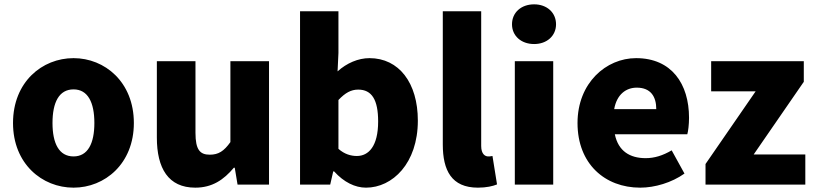

<svg xmlns="http://www.w3.org/2000/svg" viewBox="-20 -851 3760 885"><path d="M319 14C463 14 597 -96 597 -284C597 -473 463 -583 319 -583C174 -583 40 -473 40 -284C40 -96 174 14 319 14ZM319 -130C252 -130 222 -190 222 -284C222 -379 252 -439 319 -439C385 -439 415 -379 415 -284C415 -190 385 -130 319 -130Z M880 14C958 14 1011 -22 1058 -78H1062L1075 0H1220V-569H1042V-196C1012 -154 987 -138 947 -138C902 -138 881 -160 881 -239V-569H703V-217C703 -75 756 14 880 14Z M1667 14C1789 14 1906 -98 1906 -295C1906 -469 1819 -583 1683 -583C1631 -583 1578 -560 1536 -522L1540 -607V-799H1363V0H1502L1516 -61H1520C1565 -11 1617 14 1667 14ZM1625 -132C1598 -132 1568 -140 1540 -165V-390C1571 -423 1598 -438 1631 -438C1694 -438 1723 -391 1723 -291C1723 -177 1679 -132 1625 -132Z M2183 14C2222 14 2252 7 2271 -1L2250 -132C2240 -130 2236 -130 2230 -130C2216 -130 2198 -141 2198 -178V-799H2021V-185C2021 -66 2061 14 2183 14Z M2353 0H2530V-569H2353ZM2442 -648C2501 -648 2543 -686 2543 -739C2543 -793 2501 -831 2442 -831C2382 -831 2340 -793 2340 -739C2340 -686 2382 -648 2442 -648Z M2931 14C2998 14 3076 -9 3135 -51L3076 -158C3035 -134 2997 -122 2956 -122C2884 -122 2830 -154 2814 -232H3148C3152 -245 3156 -277 3156 -308C3156 -464 3076 -583 2912 -583C2774 -583 2642 -469 2642 -284C2642 -96 2768 14 2931 14ZM2811 -348C2823 -416 2866 -447 2915 -447C2980 -447 3005 -405 3005 -348Z M3232 0H3692V-139H3454L3685 -474V-569H3258V-430H3463L3232 -95Z"/></svg>

Font: Noto Sans T Chinese Black
Style: Bold
Weight: 900
Designer: Ryoko NISHIZUKA (kana & ideographs); Paul D. Hunt (Latin, Greek & Cyrillic); Wenlong ZHANG (bopomofo); Sandoll Communica
Foundry: Adobe Systems Incorporated
Version: Version 1.000;PS 1;hotconv 1.0.78;makeotf.lib2.5.61930